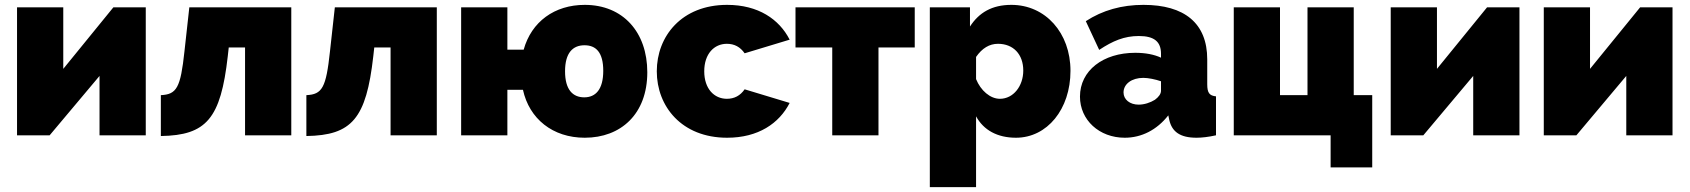

<svg xmlns="http://www.w3.org/2000/svg" viewBox="-20 -556 6943 789"><path d="M240 -526H50V0H184L389 -244V0H579V-526H446L240 -273Z M641 3C828 0 887 -68 916 -325L920 -361H987V0H1177V-526H758L738 -345C722 -195 706 -168 641 -165Z M1239 3C1426 0 1485 -68 1514 -325L1518 -361H1585V0H1775V-526H1356L1336 -345C1320 -195 1304 -168 1239 -165Z M2065 -352V-526H1875V0H2065V-187H2129C2155 -68 2251 10 2383 10C2531 10 2640 -87 2640 -259C2640 -424 2540 -536 2383 -536C2259 -536 2164 -467 2132 -352ZM2302 -263C2302 -339 2334 -370 2382 -370C2429 -370 2459 -341 2459 -265C2459 -189 2428 -156 2381 -156C2334 -156 2302 -187 2302 -263Z M2679 -263C2679 -119 2781 10 2968 10C3096 10 3182 -49 3225 -133L3040 -189C3022 -163 2998 -150 2967 -150C2915 -150 2874 -191 2874 -263C2874 -335 2915 -376 2967 -376C2998 -376 3022 -363 3040 -337L3225 -393C3182 -477 3096 -536 2968 -536C2781 -536 2679 -407 2679 -263Z M3590 -361H3739V-526H3249V-361H3400V0H3590Z M4155 10C4283 10 4379 -107 4379 -265C4379 -421 4276 -536 4136 -536C4056 -536 4003 -504 3966 -447V-526H3801V213H3991V-78C4022 -21 4079 10 4155 10ZM4089 -150C4049 -150 4010 -184 3991 -231V-322C4016 -358 4046 -376 4081 -376C4144 -376 4185 -333 4185 -266C4185 -202 4144 -150 4089 -150Z M4602 10C4671 10 4734 -22 4781 -82L4785 -63C4796 -15 4829 10 4897 10C4918 10 4946 7 4977 0V-160C4950 -163 4941 -174 4941 -210V-312C4941 -461 4847 -536 4679 -536C4590 -536 4511 -514 4442 -469L4497 -351C4553 -388 4600 -408 4660 -408C4724 -408 4751 -384 4751 -335V-319C4723 -332 4688 -339 4645 -339C4513 -339 4418 -266 4418 -159C4418 -63 4497 10 4602 10ZM4659 -126C4623 -126 4597 -147 4597 -176C4597 -211 4631 -236 4678 -236C4699 -236 4728 -230 4751 -222V-183C4751 -170 4741 -157 4726 -146C4707 -134 4682 -126 4659 -126Z M5050 0H5448V132H5619V-165H5543V-526H5353V-165H5240V-526H5050Z M5885 -526H5695V0H5829L6034 -244V0H6224V-526H6091L5885 -273Z M6514 -526H6324V0H6458L6663 -244V0H6853V-526H6720L6514 -273Z"/></svg>

Font: Raleway Black
Style: Regular
Weight: 900
Designer: Matt McInerney, Pablo Impallari, Rodrigo Fuenzalida
Foundry: Matt McInerney, Pablo Impallari, Rodrigo Fuenzalida
Version: Version 3.000g; ttfautohint (v1.5) -l 8 -r 28 -G 28 -x 14 -D